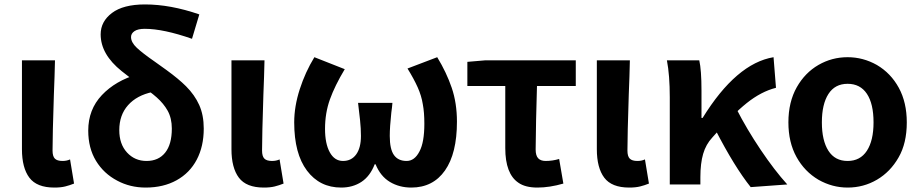

<svg xmlns="http://www.w3.org/2000/svg" viewBox="-20 -832 4153 866"><path d="M79 -159V-560H228Q227 -525 226 -486Q225 -447 223 -405Q217 -221 217 -153Q217 -127 227.5 -116.5Q238 -106 262 -106Q281 -106 296 -113L314 -4Q294 4 274 9Q254 14 225 14Q146 14 112.5 -30.5Q79 -75 79 -159Z M509 -17Q448 -49 413 -106.5Q378 -164 378 -243Q378 -338 439.5 -403Q501 -468 601 -497L668 -417Q597 -402 557.5 -357.5Q518 -313 518 -245Q518 -182 553 -144Q588 -106 641 -106Q695 -106 725 -143.5Q755 -181 755 -252Q755 -299 736 -333Q718 -365 687 -392.5Q656 -420 610 -450Q565 -482 529 -511Q434 -587 434 -677Q434 -735 485 -773.5Q536 -812 634 -812Q749 -812 879 -767L846 -657Q717 -702 633 -702Q602 -702 586.5 -691.5Q571 -681 571 -665Q571 -641 597 -616.5Q623 -592 678 -554L731 -516Q786 -476 819 -443Q858 -404 878.5 -358.5Q899 -313 899 -252Q899 -172 867.5 -112Q836 -52 776.5 -19Q717 14 637 14Q567 14 509 -17Z M1024 -159V-560H1173Q1172 -525 1171 -486Q1170 -447 1168 -405Q1162 -221 1162 -153Q1162 -127 1172.5 -116.5Q1183 -106 1207 -106Q1226 -106 1241 -113L1259 -4Q1239 4 1219 9Q1199 14 1170 14Q1091 14 1057.5 -30.5Q1024 -75 1024 -159Z M1307 -280Q1307 -352 1332 -429.5Q1357 -507 1398 -574L1535 -520Q1490 -445 1468 -383.5Q1446 -322 1446 -251Q1446 -184 1467.5 -145Q1489 -106 1527 -106Q1565 -106 1586.5 -135.5Q1608 -165 1608 -219Q1608 -252 1604 -290Q1600 -328 1595 -368H1750Q1749 -358 1748 -347Q1747 -336 1745 -324Q1738 -259 1738 -219Q1738 -159 1757 -132.5Q1776 -106 1814 -106Q1850 -106 1872 -149Q1894 -190 1894 -274Q1894 -326 1887 -362Q1881 -400 1864 -438Q1847 -476 1818 -523L1952 -574Q1994 -505 2017.5 -436Q2041 -367 2041 -283Q2041 -140 1987 -63Q1933 14 1835 14Q1781 14 1738.5 -11.5Q1696 -37 1674 -91H1670Q1649 -37 1610 -11.5Q1571 14 1519 14Q1422 14 1364.5 -62.5Q1307 -139 1307 -280Z M2318 -8Q2259 -48 2259 -164V-444H2088V-553L2170 -560H2577V-444H2402L2398 -292Q2396 -192 2396 -158Q2396 -130 2407.5 -118Q2419 -106 2441 -106Q2472 -106 2502 -115L2521 -4Q2459 14 2404 14Q2349 14 2318 -8Z M2672 -159V-560H2821Q2820 -525 2819 -486Q2818 -447 2816 -405Q2810 -221 2810 -153Q2810 -127 2820.5 -116.5Q2831 -106 2855 -106Q2874 -106 2889 -113L2907 -4Q2887 4 2867 9Q2847 14 2818 14Q2739 14 2705.5 -30.5Q2672 -75 2672 -159Z M2988 -560H3134Q3144 -516 3144 -423V-300H3149Q3301 -546 3469 -574L3480 -436Q3413 -419 3348 -367Q3283 -315 3193 -212Q3164 -181 3151.5 -138Q3139 -95 3139 -33V0H3001V-393Q3001 -493 2988 -560ZM3206 -248 3301 -342Q3348 -250 3410.5 -157Q3473 -64 3531 0L3366 12Q3293 -79 3206 -248Z M3672 -21Q3609 -58 3572.5 -124Q3536 -190 3536 -280Q3536 -372 3574 -439Q3611 -504 3671.5 -539Q3732 -574 3803 -574Q3873 -574 3935 -539Q3998 -502 4034 -436Q4070 -370 4070 -280Q4070 -186 4033 -122Q3996 -57 3935.5 -21.5Q3875 14 3803 14Q3734 14 3672 -21ZM3920 -280Q3920 -364 3890 -409Q3860 -454 3803 -454Q3746 -454 3716.5 -408Q3687 -362 3687 -280Q3687 -198 3716.5 -152Q3746 -106 3803 -106Q3860 -106 3890 -152Q3920 -198 3920 -280Z"/></svg>

Font: Merged Yaku Han JP
Style: Bold
Weight: 700
Designer: Ryoko NISHIZUKA 西塚涼子 (kana, bopomofo & ideographs); Paul D. Hunt (Latin, Greek & Cyrillic); Sandoll Communications 산돌커뮤니
Foundry: Adobe
Version: Version 2.004